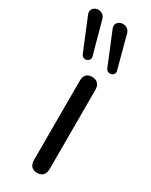

<svg xmlns="http://www.w3.org/2000/svg" viewBox="-245 -810 678 860"><g transform="rotate(30 94.5 -380.5)"><path d="M116 5Q96 5 86 -6.5Q76 -18 76 -39V-448Q76 -469 86 -480Q96 -491 116 -491Q135 -491 146 -480Q157 -469 157 -448V-39Q157 -18 146.5 -6.5Q136 5 116 5ZM155 -558 88 -721Q82 -735 85.5 -745Q89 -755 98.5 -760.5Q108 -766 119.5 -765.5Q131 -765 140.5 -758Q150 -751 154 -736L198 -571Q201 -561 196.5 -554Q192 -547 183.5 -544.5Q175 -542 167 -545.5Q159 -549 155 -558ZM28 -558 -39 -721Q-45 -735 -41.5 -745Q-38 -755 -28.5 -760.5Q-19 -766 -8 -765.5Q3 -765 12.5 -758Q22 -751 26 -736L71 -571Q74 -561 69 -554Q64 -547 56 -544.5Q48 -542 40 -545.5Q32 -549 28 -558Z"/></g></svg>

Font: Nunito ExtraLight
Style: Regular
Weight: 400
Version: Version 3.602